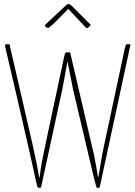

<svg xmlns="http://www.w3.org/2000/svg" viewBox="-20 -919 669 950"><path d="M460 11Q458 11 454.5 -2Q451 -15 446 -34L342 -474Q342 -474 339 -489.5Q336 -505 331.5 -527.5Q327 -550 322.5 -572Q318 -594 315 -609.5Q312 -625 312 -625L306 -646Q304 -652 304 -656Q304 -660 310 -660H327L434 -200Q443 -164 447.5 -140Q452 -116 456 -94.5Q460 -73 465 -43H467Q473 -75 479 -115Q485 -155 495 -200L599 -686Q601 -692 602.5 -696Q604 -700 609 -700H626L473 9Q473 9 471.5 9.5Q470 10 467.5 10.5Q465 11 460 11ZM169 10Q166 10 162 -6Q158 -22 152 -50Q143 -94 128.5 -157Q114 -220 97.5 -292Q81 -364 65 -433.5Q49 -503 35.5 -560Q22 -617 14 -651.5Q6 -686 6 -686Q5 -690 5 -695Q5 -700 10 -700H27L142 -200Q150 -164 155 -139.5Q160 -115 164.5 -93Q169 -71 174 -41H176Q181 -85 188 -121Q195 -157 204 -200L299 -646Q301 -652 302.5 -656Q304 -660 309 -660H318Q325 -660 325 -655.5Q325 -651 323 -646L316 -625Q316 -625 313 -610Q310 -595 306 -573Q302 -551 298 -528.5Q294 -506 291 -491Q288 -476 288 -476L183 9Q183 9 179 9.5Q175 10 169 10ZM407 -780Q407 -780 393.5 -794.5Q380 -809 362.5 -827.5Q345 -846 331.5 -860.5Q318 -875 318 -875Q318 -875 304 -861Q290 -847 271.5 -828Q253 -809 237.5 -795Q222 -781 220 -781Q210 -781 205.5 -787.5Q201 -794 201 -794L311 -897Q313 -899 319 -899Q322 -899 325.5 -897.5Q329 -896 333 -892Q333 -892 347.5 -877.5Q362 -863 381 -844Q400 -825 414.5 -810.5Q429 -796 429 -796Q429 -796 422.5 -788Q416 -780 407 -780Z"/></svg>

Font: Yanone Kaffeesatz ExtraLight ExtraLight
Style: Regular
Weight: 250
Version: Version 2.003